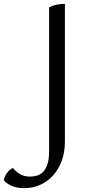

<svg xmlns="http://www.w3.org/2000/svg" viewBox="-135 -741 467 997"><path d="M202 -5Q202 49 186 93Q170 137 141.5 169Q113 201 74.5 218.5Q36 236 -9 236Q-50 236 -77 223Q-104 210 -115 195Q-113 178 -100 159Q-87 140 -68 131Q-54 149 -32 162.5Q-10 176 20 176Q39 176 57 171Q75 166 89 151.5Q103 137 111.5 111Q120 85 120 43V-703Q154 -721 202 -721Z"/></svg>

Font: Gotu
Style: Regular
Weight: 400
Designer: Sarang Kulkarni & Kailash Malviya
Foundry: Ek Type
Version: Version 2.320;hotconv 1.0.109;makeotfexe 2.5.65596; ttfautoh